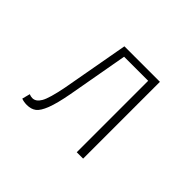

<svg xmlns="http://www.w3.org/2000/svg" viewBox="-144 -1002 1288 1288"><g transform="rotate(45 500.0 -358.5)"><path d="M214.8 12.7Q185.5 12.7 163.1 3.9L177.7 -52.7Q192.4 -45.9 209 -45.9Q242.2 -45.9 265.6 -86.4Q289.1 -127 313.5 -251Q327.1 -322.3 399.4 -728.5H736.3V0H675.8V-677.7H447.3Q434.6 -611.3 409.7 -466.8Q384.8 -322.3 370.1 -245.1Q350.6 -139.6 328.6 -83Q306.6 -26.4 280.8 -6.8Q254.9 12.7 214.8 12.7Z"/></g></svg>

Font: GenEi Gothic M Light
Style: Regular
Weight: 300
Designer: o_tamon (Modified); [Source Han Sans]
Ryoko NISHIZUKA  (kana & ideographs); Paul D. Hunt (Latin, Greek & Cyrillic); Wenl
Version: Version 1.1a;Original Version 1.004